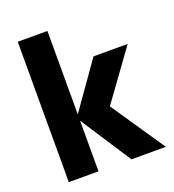

<svg xmlns="http://www.w3.org/2000/svg" viewBox="-127 -789 802 887"><g transform="rotate(-20 274.0 -345.0)"><path d="M206 0H60V-690H206V-280L366 -507H534L358 -264L537 0H368L206 -249Z"/></g></svg>

Font: Hind Colombo
Style: Bold
Weight: 700
Designer: Jyotish Sonowal, Aditi Pimprikar
Foundry: Indian Type Foundry
Version: Version 1.000;PS 1.0;hotconv 1.0.86;makeotf.lib2.5.63406; tt